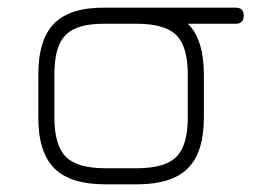

<svg xmlns="http://www.w3.org/2000/svg" viewBox="-20 -481 696 501"><path d="M301 -419Q280 -419 280 -440Q280 -461 301 -461H595Q616 -461 616 -440Q616 -419 595 -419ZM255 0Q163.5 0 121.8 -41.8Q80 -83.5 80 -174V-286Q80 -378.5 121.8 -420.2Q163.5 -462 255 -461H337Q428.5 -461 470.2 -419.2Q512 -377.5 512 -286V-175Q512 -83.5 470.2 -41.8Q428.5 0 337 0ZM122 -174Q122 -101.5 151.8 -71.8Q181.5 -42 255 -42H337Q410.5 -42 440.2 -71.8Q470 -101.5 470 -175V-286Q470 -359.5 440.2 -389.2Q410.5 -419 337 -419H255Q206 -419.5 176.8 -406.8Q147.5 -394 134.8 -364.8Q122 -335.5 122 -286Z"/></svg>

Font: Jura Light Light
Style: Regular
Weight: 300
Version: Version 5.106